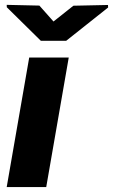

<svg xmlns="http://www.w3.org/2000/svg" viewBox="-20 -763 461 783"><path d="M260.3 -528.3 168.5 0H7.3L99.1 -528.3ZM140.6 -740.2 198.2 -675.3 279.3 -739.7 420.4 -742.7 420.9 -732.4 250 -596.7H146.5L7.8 -733.4L7.3 -743.2Z"/></svg>

Font: Roboto Black
Style: Italic
Weight: 900
Italic angle: -12°
Designer: Christian Robertson
Foundry: Google
Version: Version 3.0; 2020